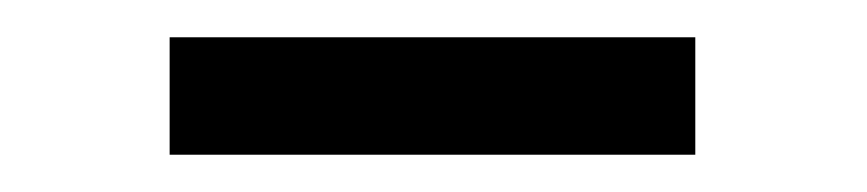

<svg xmlns="http://www.w3.org/2000/svg" viewBox="-20 -333 465 103"><path d="M71 -313H353V-250H71Z"/></svg>

Font: PTSerif
Style: Regular
Weight: 400
Designer: A.Korolkova, O.Umpeleva, V.Yefimov
Foundry: ParaType Ltd
Version: Version 1.000W OFL; ttfautohint (v1.2) -l 8 -r 50 -G 200 -x 